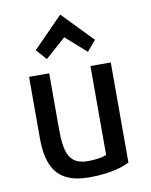

<svg xmlns="http://www.w3.org/2000/svg" viewBox="-90 -877 751 958"><g transform="rotate(-10 285.0 -398.5)"><path d="M282 -696 178 -604 131 -657 282 -811 431 -657 386 -604ZM489 -25C450 -4 380 14 284 14C116 14 75 -83 75 -225V-532H177V-252C177 -136 193 -67 291 -67C334 -67 368 -73 386 -82V-532H489Z"/></g></svg>

Font: Repo Medium
Style: Regular
Weight: 500
Designer: Stefan Peev
Foundry: Context Ltd
Version: Version 1.502